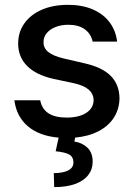

<svg xmlns="http://www.w3.org/2000/svg" viewBox="-20 -557 550 790"><path d="M260.7 -455.1Q231.4 -455.1 208 -445.6Q184.6 -436 171.6 -419.9Q158.7 -403.8 159.2 -383.8Q158.2 -359.9 178.5 -343.3Q198.7 -326.7 242.2 -316.4L326.2 -296.9Q399.4 -280.8 435.1 -245.4Q470.7 -210 471.7 -153.3Q471.2 -109.4 449.5 -74.5Q427.7 -39.6 386.7 -17.8Q345.7 3.9 289.1 9.3L286.1 25.4Q318.8 30.3 340.1 51Q361.3 71.8 361.3 108.4Q361.3 139.6 343 163.3Q324.7 187 289.1 200Q253.4 212.9 203.1 212.9L201.2 155.3Q238.8 155.3 260.5 144.3Q282.2 133.3 282.2 111.3Q282.2 89.4 265.6 79.3Q249 69.3 209 65.4L221.2 9.3Q141.6 2.4 94.7 -37.4Q47.9 -77.1 39.1 -144.5H145.5Q158.7 -73.2 253.9 -73.2Q304.7 -73.2 334.7 -92.5Q364.7 -111.8 365.2 -145.5Q364.3 -171.4 344.5 -188.5Q324.7 -205.6 283.2 -214.8L200.2 -232.4Q128.4 -248.5 91.6 -285.6Q54.7 -322.8 54.7 -377.9Q54.7 -424.8 80.3 -460.9Q106 -497.1 152.3 -517.1Q198.7 -537.1 259.8 -537.1Q317.9 -537.1 361.6 -518.3Q405.3 -499.5 430.9 -465.3Q456.5 -431.2 461.9 -385.7H361.3Q354 -418.5 328.4 -436.8Q302.7 -455.1 260.7 -455.1Z"/></svg>

Font: Pretendard Medium
Style: Regular
Weight: 500
Designer: Base glyphs from Inter by Rasmus Andersson; Hangeul glyphs from Noto Sans CJK(Source Han Sans) by Jang Soo-young and Kan
Foundry: Kil Hyung-jin
Version: Version 1.309